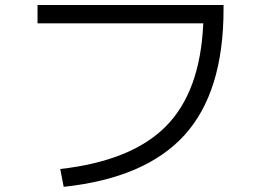

<svg xmlns="http://www.w3.org/2000/svg" viewBox="-20 -723 1040 767"><path d="M129.9 -703.1H873V-686.5Q873 -355.5 717.3 -183.6Q561.5 -11.7 234.4 23.4L220.7 -47.9Q505.9 -80.1 643.1 -218.8Q780.3 -357.4 792 -629.9H129.9Z"/></svg>

Font: Mgen+ 1c regular
Style: Regular
Weight: 400
Designer: [Source Han Sans]
Ryoko NISHIZUKA  (kana & ideographs); Paul D. Hunt (Latin, Greek & Cyrillic); Wenlong ZHANG  (bopomofo
Version: Version 1.059.20150602